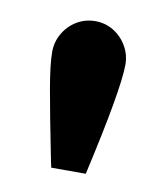

<svg xmlns="http://www.w3.org/2000/svg" viewBox="-49 -821 343 401"><g transform="rotate(10 122.5 -620.5)"><path d="M82 -475.6Q62.5 -573.2 53.7 -623.8Q44.9 -674.3 44.9 -700.2Q44.9 -721.7 55.4 -739.7Q65.9 -757.8 83.7 -768.6Q101.6 -779.3 123 -779.3Q144 -779.3 161.6 -768.6Q179.2 -757.8 189.7 -739.7Q200.2 -721.7 200.2 -700.2Q199.7 -645 158.2 -461.9H85Z"/></g></svg>

Font: Reddit Sans Fudge ExtraBold
Style: Regular
Weight: 800
Designer: Stephen Hutchings
Foundry: Reddit
Version: Version 1.011